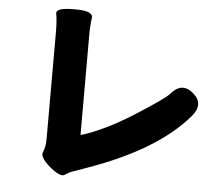

<svg xmlns="http://www.w3.org/2000/svg" viewBox="-56 -834 1112 953"><g transform="rotate(5 500.0 -357.0)"><path d="M225 21Q171 -25 183 -50.5Q195 -76 195 -118V-644Q195 -709 188.5 -739.5Q182 -770 272 -770H284Q372 -770 366.5 -734Q361 -698 361 -644V-156Q361 -151 366 -152Q480 -188 615 -273Q764 -367 786 -393Q840 -457 899 -407Q958 -357 903 -293Q748 -111 402 10Q362 25 341.5 31.5Q321 38 300.5 52.5Q280 67 225 21Z"/></g></svg>

Font: Resource Han Rounded TW Heavy
Style: Regular
Weight: 900
Designer: Cyano Hao (round all glyphs); Ryoko NISHIZUKA 西塚涼子 (kana, bopomofo & ideographs); Paul D. Hunt (Latin, Greek & Cyrillic)
Foundry: Cyano Hao
Version: 0.990